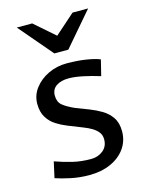

<svg xmlns="http://www.w3.org/2000/svg" viewBox="-105 -724 604 800"><g transform="rotate(-15 197.5 -324.0)"><path d="M180.3 12.6Q138.5 12.6 99.9 4.3Q61.3 -4 36 -12.8L51.2 -81.3Q89.9 -67.5 125.9 -59Q161.8 -50.4 204.8 -50.4Q234.6 -50.4 256.2 -67.8Q277.8 -85.2 277.8 -115.9Q277.8 -134.5 267.8 -147Q257.7 -159.6 242.2 -168.8Q226.6 -178 209.2 -184.7L143.3 -210.9Q120.2 -220.1 98.1 -234Q75.9 -247.9 61.3 -271.3Q46.7 -294.7 46.7 -330Q46.7 -367.1 69.4 -396.9Q92 -426.7 128.9 -444.3Q165.8 -461.8 208.3 -461.8Q256.4 -461.8 294.9 -455.3Q333.4 -448.8 350.8 -440.8L334 -373Q298 -384.3 262.2 -391.8Q226.4 -399.4 200.3 -399.4Q167.2 -399.4 146.8 -385.6Q126.3 -371.8 126.3 -344.5Q126.3 -317.2 143.2 -303Q160.1 -288.7 194.4 -273.3L251.7 -251.3Q278 -241.1 302.4 -226.6Q326.7 -212.2 342.7 -188.8Q358.6 -165.4 358.6 -128.9Q358.6 -87.3 335.6 -55.1Q312.6 -23 272.5 -5.2Q232.4 12.6 180.3 12.6ZM113.1 -659.7 200.7 -583.2 287.2 -659.7H354.4L230.3 -515.1H170L46.6 -659.7Z"/></g></svg>

Font: Ancizar Sans Thin
Style: Regular
Weight: 100
Designer: Cesar Puertas, Viviana Monsalve, Julian Moncada, Julian Prieto, Jose Castro, Mariel Hernandez, Felipe Aragon, Sara Alarc
Version: Version 8.100